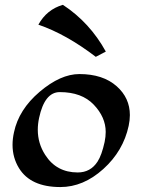

<svg xmlns="http://www.w3.org/2000/svg" viewBox="-20 -756 580 784"><path d="M226.6 7.8Q105 7.8 57.6 -69.3Q31.2 -112.3 31.2 -164.6Q31.2 -189 37.1 -215.8Q56.6 -308.6 141.8 -381.1Q227.1 -453.6 304.2 -453.6Q400.4 -453.6 456.5 -403.8Q510.3 -356 510.3 -286.1Q510.3 -265.1 505.4 -242.2Q483.4 -139.6 401.9 -65.9Q320.3 7.8 226.6 7.8ZM297.4 -51.8Q349.6 -51.8 378.4 -96.2Q395.5 -122.6 407.2 -176.3Q411.6 -197.8 411.6 -217.3Q411.6 -277.3 362.8 -328.6Q314 -379.9 224.1 -379.9Q162.1 -379.9 139.6 -274.4Q134.3 -249.5 134.3 -226.1Q134.3 -170.4 164.6 -123.5Q210.4 -51.8 297.4 -51.8ZM371.1 -523.9Q250.5 -616.2 136.7 -655.3Q170.9 -717.3 236.8 -736.3Q346.7 -664.1 412.1 -545.4Z"/></svg>

Font: Balgruf
Style: Italic
Weight: 500
Italic angle: -12°
Designer: Paul James Miller
Foundry: High-Logic / Made with FontCreator
Version: Version 1.201;March 28, 2021;FontCreator 13.0.0.2683 64-bit